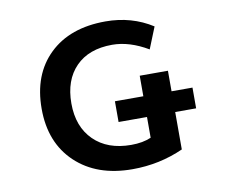

<svg xmlns="http://www.w3.org/2000/svg" viewBox="-81 -845 1162 962"><g transform="rotate(-10 500.0 -364.5)"><path d="M490.2 -233.4V-338.9H634.8V-443.4H778.3V-338.9H884.8V-233.4H778.3V-43Q656.2 11.7 518.6 11.7Q337.9 11.7 230 -90.3Q122.1 -192.4 122.1 -365.2Q122.1 -539.1 226.6 -640.1Q331.1 -741.2 512.7 -741.2Q645.5 -741.2 751 -673.8L707 -564.5Q613.3 -620.1 525.4 -620.1Q406.2 -620.1 339.8 -552.2Q273.4 -484.4 273.4 -365.7Q273.4 -247.1 343.3 -178.2Q413.1 -109.4 533.2 -109.4Q592.8 -109.4 634.8 -127.9V-233.4Z"/></g></svg>

Font: Gen Shin Gothic Monospace Bold
Style: Bold
Weight: 700
Designer: [Source Han Sans]
Ryoko NISHIZUKA  (kana & ideographs); Paul D. Hunt (Latin, Greek & Cyrillic); Wenlong ZHANG  (bopomofo
Version: Version 1.002.20150607